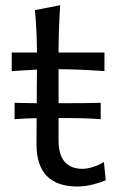

<svg xmlns="http://www.w3.org/2000/svg" viewBox="-20 -695 450 727"><path d="M373.5 -81.5 380.4 -12.7Q361.3 -3.9 331.1 3.7Q300.8 11.2 273.9 11.2Q118.2 11.2 118.2 -148.9Q118.2 -215.3 118.7 -247.6Q71.3 -246.6 35.2 -243.7V-305.7Q52.7 -305.2 84.5 -304.7Q116.2 -304.2 119.1 -304.2Q119.1 -326.2 119.4 -368.7Q119.6 -411.1 120.1 -431.6L24.4 -425.8V-496.1H120.1Q119.6 -576.2 112.3 -656.7L208 -675.3Q202.1 -590.8 201.7 -496.1H375.5V-425.8Q289.6 -432.1 201.7 -433.1V-304.2H219.2Q308.1 -304.2 361.3 -305.7V-243.7Q308.1 -248 219.2 -248H201.7V-163.6Q201.7 -55.7 293.5 -55.7Q309.6 -55.7 332.8 -63Q356 -70.3 373.5 -81.5Z"/></svg>

Font: Commissioner Flair
Style: Regular
Weight: 400
Designer: Kostas Bartsokas
Foundry: Kostas Bartsokas
Version: Version 1.000